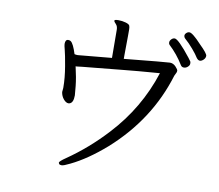

<svg xmlns="http://www.w3.org/2000/svg" viewBox="-87 -863 1174 1028"><g transform="rotate(10 500.0 -349.0)"><path d="M924 -631Q933 -619 942.5 -619Q952 -619 962 -628.5Q972 -638 972 -650.5Q972 -663 928 -706Q879 -759 862 -759Q853 -759 845.5 -752Q838 -745 838 -737Q838 -729 844 -723Q867 -703 890.5 -675.5Q914 -648 924 -631ZM214 -582Q214 -574 220.5 -550Q227 -526 237.5 -464Q248 -402 248 -351V-348L246 -326Q249 -304 262.5 -288Q276 -272 290 -272L295 -273Q316 -279 316 -320Q316 -327 311.5 -370.5Q307 -414 293 -474H299Q310 -476 395 -484Q480 -492 547 -499Q614 -506 744 -516Q680 -317 536 -162Q440 -58 328 19Q294 42 294 50Q294 51 297 56Q300 61 311 61Q322 61 356 44Q445 1 542 -84Q746 -266 822 -516Q825 -524 829 -530.5Q833 -537 833 -544.5Q833 -552 819 -566.5Q805 -581 787.5 -581Q770 -581 540 -558V-579L541 -682V-718Q541 -730 538 -738Q535 -746 516 -751.5Q497 -757 477 -757Q457 -757 455 -752V-750Q455 -745 465.5 -734.5Q476 -724 476 -705L477 -552L295 -535H291Q284 -535 276 -537Q259 -591 244 -602Q239 -606 230 -606Q214 -606 214 -582ZM790 -713Q780 -713 772 -704.5Q764 -696 764 -687.5Q764 -679 768 -675Q814 -632 847 -578Q853 -568 864.5 -568Q876 -568 885.5 -576.5Q895 -585 895 -594Q895 -603 893.5 -605.5Q892 -608 880 -624Q810 -713 790 -713Z"/></g></svg>

Font: LXGW WenKai Mono TC
Style: Regular
Weight: 400
Designer: LXGW / Fontworks Inc.
Foundry: LXGW / Fontworks Inc.
Version: Version 1.330